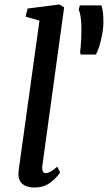

<svg xmlns="http://www.w3.org/2000/svg" viewBox="-20 -826 481 856"><path d="M168 -78Q168 -54 184 -54Q203 -54 235 -83L248 -57Q234 -35 205 -12.5Q176 10 132 10Q100 10 81 -5Q62 -20 62 -52Q62 -58 63.5 -70Q65 -82 66 -87L156 -734L94 -752L103 -788L245 -806L266 -793L169 -89Q168 -85 168 -78ZM340 -583 337 -592Q343 -642 343 -695Q343 -756 331 -783L336 -802H432Q441 -778 441 -727Q441 -694 431 -651Q421 -608 408 -583Z"/></svg>

Font: Koeln Type Serif
Style: Italic
Weight: 400
Italic angle: -8°
Designer: Eben Sorkin
Foundry: Eben Sorkin
Version: Version 2.002